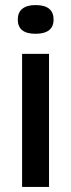

<svg xmlns="http://www.w3.org/2000/svg" viewBox="-20 -736 281 756"><path d="M67 0V-524H173V0ZM120 -603Q85 -603 67.5 -617Q50 -631 50 -659Q50 -687 68 -701.5Q86 -716 120 -716Q156 -716 173.5 -701.5Q191 -687 191 -659Q191 -631 173 -617Q155 -603 120 -603Z"/></svg>

Font: Bricolage Grotesque SemiCondensed Medium
Style: Regular
Weight: 500
Width: 4
Designer: Mathieu Triay
Foundry: Atelier Triay
Version: Version 1.001;gftools[0.9.33.dev8+g029e19f]